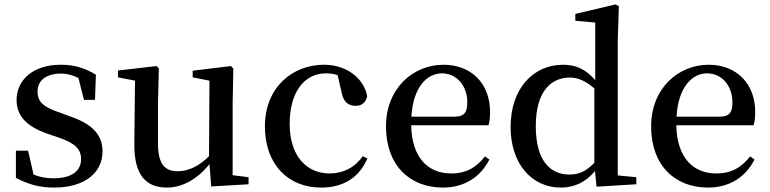

<svg xmlns="http://www.w3.org/2000/svg" viewBox="-20 -834 3486 869"><path d="M252 -324C176 -349 150 -373 150 -420C150 -469 188 -501 256 -501C284 -501 309 -494 335 -481L360 -382H410L414 -496C364 -526 317 -541 255 -541C127 -541 55 -470 55 -381C55 -304 108 -260 191 -230L244 -212C319 -187 347 -159 347 -114C347 -60 305 -27 221 -27C187 -27 159 -33 132 -44L107 -152H52V-29C107 0 158 15 225 15C368 15 444 -56 444 -148C444 -221 402 -272 295 -308Z M1033 -41V-367L1036 -524L1025 -535L852 -514V-484L928 -469L926 -127C883 -84 835 -59 784 -59C726 -59 695 -91 695 -186V-367L699 -524L689 -535L514 -515V-484L591 -469L588 -186C586 -38 643 15 736 15C807 15 876 -26 928 -91L936 10L1105 0V-32Z M1622 -127C1586 -76 1534 -49 1472 -49C1366 -49 1291 -130 1291 -273C1291 -418 1358 -502 1455 -502C1473 -502 1490 -500 1508 -494L1526 -417C1533 -376 1554 -355 1589 -355C1617 -355 1634 -368 1642 -398C1627 -481 1547 -541 1447 -541C1304 -541 1179 -439 1179 -262C1179 -90 1284 15 1433 15C1537 15 1607 -33 1643 -117Z M1842 -306C1850 -443 1915 -502 1980 -502C2048 -502 2095 -445 2095 -371C2095 -329 2084 -306 2038 -306ZM2191 -267C2196 -283 2198 -303 2198 -328C2198 -455 2114 -541 1987 -541C1851 -541 1727 -435 1727 -262C1727 -86 1834 15 1985 15C2082 15 2155 -33 2195 -112L2175 -126C2137 -78 2093 -49 2022 -49C1919 -49 1844 -118 1841 -267Z M2670 -97C2632 -58 2600 -44 2557 -44C2470 -44 2405 -107 2405 -263C2405 -423 2476 -483 2559 -483C2593 -483 2628 -470 2670 -434ZM2776 -40V-650L2781 -806L2766 -814L2584 -771V-740L2674 -732V-471C2630 -523 2583 -541 2529 -541C2393 -541 2291 -433 2291 -259C2291 -94 2386 15 2518 15C2584 15 2634 -13 2673 -60L2680 11L2860 0V-32Z M3042 -306C3050 -443 3115 -502 3180 -502C3248 -502 3295 -445 3295 -371C3295 -329 3284 -306 3238 -306ZM3391 -267C3396 -283 3398 -303 3398 -328C3398 -455 3314 -541 3187 -541C3051 -541 2927 -435 2927 -262C2927 -86 3034 15 3185 15C3282 15 3355 -33 3395 -112L3375 -126C3337 -78 3293 -49 3222 -49C3119 -49 3044 -118 3041 -267Z"/></svg>

Font: Source Han Serif CN SemiBold
Style: Regular
Weight: 600
Designer: Ryoko NISHIZUKA 西塚涼子 (kana & ideographs); Frank Grießhammer (Latin, Greek & Cyrillic); Wenlong ZHANG 张文龙 (bopomofo); San
Foundry: Adobe Systems Incorporated
Version: Version 1.000;PS 1;hotconv 16.6.53;makeotf.lib2.5.65590